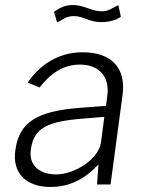

<svg xmlns="http://www.w3.org/2000/svg" viewBox="-20 -734 584 764"><path d="M461 -667 451 -713C428 -704 414 -689 385 -689C344 -689 315 -714 270 -714C239 -714 218 -703 195 -687L207 -645C226 -652 240 -670 274 -670C313 -670 333 -646 383 -646C420 -646 444 -656 461 -667ZM181 10C253 10 316 -19 372 -80L366 0H420L468 -359C481 -463 425 -526 308 -526C212 -526 137 -475 90 -405L138 -386C184 -447 238 -477 298 -477C374 -477 417 -429 407 -354L402 -313L299 -305C130 -292 56 -250 41 -136C28 -45 84 10 181 10ZM204 -40C135 -40 93 -78 103 -140C114 -226 171 -251 310 -262L395 -269L382 -168C374 -103 279 -40 204 -40Z"/></svg>

Font: United Sans ExtraLight
Style: Italic
Weight: 200
Italic angle: -8°
Designer: Pablo Impallari, Rodrigo Fuenzalida (Modified by Dan O. Williams)
Version: Version 1.000;PS 001.000;hotconv 1.0.88;makeotf.lib2.5.64775